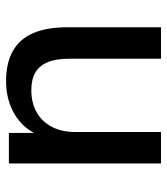

<svg xmlns="http://www.w3.org/2000/svg" viewBox="20 -556 537 616"><g transform="rotate(-90 288.0 -248.5)"><path d="M71 0V-488H169V-384H158Q180 -440 227 -468.5Q274 -497 335 -497Q393 -497 431.5 -475.5Q470 -454 489 -410.5Q508 -367 508 -301V0H407V-295Q407 -337 396 -363.5Q385 -390 363 -403Q341 -416 306 -416Q266 -416 235.5 -399Q205 -382 188.5 -350Q172 -318 172 -276V0Z"/></g></svg>

Font: Nunito Sans 12pt SemiBold
Style: Regular
Weight: 600
Designer: Vernon Adams
Foundry: Vernon Adams
Version: Version 3.101;gftools[0.9.27]